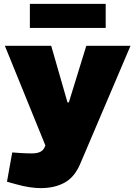

<svg xmlns="http://www.w3.org/2000/svg" viewBox="-20 -761 698 990"><path d="M190 209Q166 209 133.5 204.5Q101 200 59 188L16 176L43 25L85 28Q101 29 115.5 29.5Q130 30 144 30Q171 30 187.5 22Q204 14 211 -4L214 -11L5 -525H244L328 -233H335L425 -525H653L394 83Q365 152 313.5 180.5Q262 209 190 209ZM134 -617V-741H525V-617Z"/></svg>

Font: REM Medium Black
Style: Regular
Weight: 900
Version: Version 1.005;gftools[0.9.28]